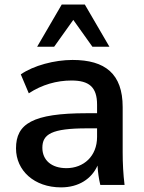

<svg xmlns="http://www.w3.org/2000/svg" viewBox="-20 -812 631 843"><path d="M248 10.7C325.7 10.7 382.3 -26.9 408.2 -85C409.7 -56.6 413.6 -28.3 420.4 0H526.9C521 -47.4 518.6 -95.7 518.6 -143.1V-341.8C518.6 -487.8 441.9 -548.8 298.3 -548.8C219.7 -548.8 127 -524.4 71.3 -485.4L106.4 -402.3C164.6 -440.4 229 -458.5 293.9 -458.5C371.1 -458.5 406.2 -429.7 406.2 -352.5V-314.9H361.3C122.1 -314.9 50.3 -268.1 50.3 -160.6C50.3 -63 130.4 10.7 248 10.7ZM271.5 -73.7C206.1 -73.7 166 -108.9 166 -163.1C166 -222.7 206.5 -248.5 362.3 -248.5H406.2V-210.9C406.2 -126 347.2 -73.7 271.5 -73.7ZM217.8 -606.9 301.8 -724.6 385.7 -606.9H460.4L352.5 -792H251L143.1 -606.9Z"/></svg>

Font: Winston Medium
Style: Regular
Weight: 500
Designer: Vernon Adams, Kim Jin-seong, David Berlow, Cristiano Sobral
Foundry: The Winston Project Authors
Version: Version 3.004